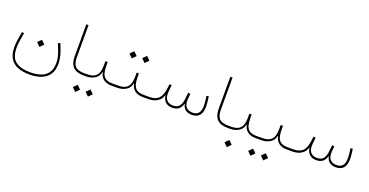

<svg xmlns="http://www.w3.org/2000/svg" viewBox="-32 -1395 4630 2406"><g transform="rotate(20 2282.5 -192.0)"><path d="M313.5 -194.8 361.3 -147 409.2 -194.8 361.3 -242.7ZM563.5 -271Q586.9 -215.3 601.6 -172.9Q616.2 -130.4 623 -96.7Q629.9 -63 629.9 -33.2Q629.9 49.8 596.4 99.1Q563 148.4 502.2 169.9Q441.4 191.4 358.9 191.4Q232.4 191.4 164.1 139.9Q95.7 88.4 95.7 -39.6Q95.7 -72.8 101.6 -120.1Q107.4 -167.5 122.1 -242.7L93.3 -248Q78.6 -172.4 72.5 -123.5Q66.4 -74.7 66.4 -39.6Q66.4 53.2 101.8 110.6Q137.2 168 203.1 194.3Q269 220.7 359.4 220.7Q448.2 220.7 515.4 195.3Q582.5 169.9 620.4 114.3Q658.2 58.6 658.2 -32.7Q658.2 -82 642.8 -140.4Q627.4 -198.7 591.3 -282.7Z M816.9 -614.3V-186.5Q816.9 -92.3 863 -46.1Q909.2 0 1005.4 0H1005.9V-29.3H1005.4Q914.6 -29.3 880.6 -66.7Q846.7 -104 846.7 -186.5V-614.3Z M1230 -209V-261.7H1199.7V-209Q1199.7 -155.8 1187 -115.2Q1174.3 -74.7 1138.9 -52Q1103.5 -29.3 1035.2 -29.3H1005.9Q999.5 -29.3 997.8 -25.1Q996.1 -21 996.1 -14.6Q996.1 -8.3 997.8 -4.2Q999.5 0 1005.9 0H1035.2Q1100.6 0 1150.6 -30.3Q1200.7 -60.5 1211.4 -120.1H1216.3Q1227.5 -61 1269.8 -30.5Q1312 0 1374 0H1422.9V-29.3H1376Q1315.9 -29.3 1284.4 -51.8Q1252.9 -74.2 1241.5 -114.7Q1230 -155.3 1230 -209ZM927.7 182.1 975.6 230 1023.4 182.1 975.6 134.3ZM1097.7 182.1 1145.5 230 1193.4 182.1 1145.5 134.3Z M1647 -209V-261.7H1616.7V-209Q1616.7 -155.8 1604 -115.2Q1591.3 -74.7 1555.9 -52Q1520.5 -29.3 1452.1 -29.3H1422.9Q1416.5 -29.3 1414.8 -25.1Q1413.1 -21 1413.1 -14.6Q1413.1 -8.3 1414.8 -4.2Q1416.5 0 1422.9 0H1452.1Q1517.6 0 1567.6 -30.3Q1617.7 -60.5 1628.4 -120.1H1633.3Q1644.5 -61 1686.8 -30.5Q1729 0 1791 0H1839.8V-29.3H1793Q1732.9 -29.3 1701.4 -51.8Q1669.9 -74.2 1658.4 -114.7Q1647 -155.3 1647 -209ZM1450.2 -455.6 1498 -407.7 1545.9 -455.6 1498 -503.4ZM1620.1 -455.6 1668 -407.7 1715.8 -455.6 1668 -503.4Z M2185.5 -29.3Q2123.5 -29.3 2094.7 -68.6Q2065.9 -107.9 2074.2 -182.6L2083 -262.7L2052.7 -266.1L2046.9 -213.4Q2035.6 -115.2 1994.6 -72.3Q1953.6 -29.3 1869.6 -29.3H1839.8Q1835 -29.3 1832.5 -26.1Q1830.1 -22.9 1830.1 -14.6Q1830.1 -6.8 1832.5 -3.4Q1835 0 1839.8 0H1869.6Q1939.5 0 1988.3 -32.2Q2037.1 -64.5 2049.3 -116.2H2054.2Q2061 -61 2094.2 -30.5Q2127.4 0 2184.6 0Q2287.1 0 2313 -97.7H2317.9Q2327.1 -50.8 2359.6 -25.4Q2392.1 0 2445.8 0Q2512.7 0 2546.4 -39.8Q2580.1 -79.6 2580.1 -157.2Q2580.1 -176.8 2578.1 -202.1Q2576.2 -227.5 2573 -252.2Q2569.8 -276.9 2566.4 -293.5L2537.6 -286.1Q2541 -271 2543.9 -247.6Q2546.9 -224.1 2548.8 -199.7Q2550.8 -175.3 2550.8 -156.7Q2550.8 -93.3 2524.4 -61.3Q2498 -29.3 2446.3 -29.3Q2388.2 -29.3 2357.4 -63.7Q2326.7 -98.1 2333.5 -171.4L2339.8 -241.2L2309.6 -245.1L2301.8 -167Q2294.4 -94.2 2266.8 -61.8Q2239.3 -29.3 2185.5 -29.3Z M2737.3 -614.3V-186.5Q2737.3 -92.3 2783.4 -46.1Q2829.6 0 2925.8 0H2926.3V-29.3H2925.8Q2835 -29.3 2801 -66.7Q2767.1 -104 2767.1 -186.5V-614.3Z M3150.4 -209V-261.7H3120.1V-209Q3120.1 -155.8 3107.4 -115.2Q3094.7 -74.7 3059.3 -52Q3023.9 -29.3 2955.6 -29.3H2926.3Q2919.9 -29.3 2918.2 -25.1Q2916.5 -21 2916.5 -14.6Q2916.5 -8.3 2918.2 -4.2Q2919.9 0 2926.3 0H2955.6Q3021 0 3071 -30.3Q3121.1 -60.5 3131.8 -120.1H3136.7Q3147.9 -61 3190.2 -30.5Q3232.4 0 3294.4 0H3343.3V-29.3H3296.4Q3236.3 -29.3 3204.8 -51.8Q3173.3 -74.2 3161.9 -114.7Q3150.4 -155.3 3150.4 -209ZM2949.2 182.1 2997.1 230 3044.9 182.1 2997.1 134.3Z M3567.4 -209V-261.7H3537.1V-209Q3537.1 -155.8 3524.4 -115.2Q3511.7 -74.7 3476.3 -52Q3440.9 -29.3 3372.6 -29.3H3343.3Q3336.9 -29.3 3335.2 -25.1Q3333.5 -21 3333.5 -14.6Q3333.5 -8.3 3335.2 -4.2Q3336.9 0 3343.3 0H3372.6Q3438 0 3488 -30.3Q3538.1 -60.5 3548.8 -120.1H3553.7Q3564.9 -61 3607.2 -30.5Q3649.4 0 3711.4 0H3760.3V-29.3H3713.4Q3653.3 -29.3 3621.8 -51.8Q3590.3 -74.2 3578.9 -114.7Q3567.4 -155.3 3567.4 -209ZM3265.1 182.1 3313 230 3360.8 182.1 3313 134.3ZM3435.1 182.1 3482.9 230 3530.8 182.1 3482.9 134.3Z M4106 -29.3Q4043.9 -29.3 4015.1 -68.6Q3986.3 -107.9 3994.6 -182.6L4003.4 -262.7L3973.1 -266.1L3967.3 -213.4Q3956.1 -115.2 3915 -72.3Q3874 -29.3 3790 -29.3H3760.3Q3755.4 -29.3 3752.9 -26.1Q3750.5 -22.9 3750.5 -14.6Q3750.5 -6.8 3752.9 -3.4Q3755.4 0 3760.3 0H3790Q3859.9 0 3908.7 -32.2Q3957.5 -64.5 3969.7 -116.2H3974.6Q3981.4 -61 4014.6 -30.5Q4047.9 0 4105 0Q4207.5 0 4233.4 -97.7H4238.3Q4247.6 -50.8 4280 -25.4Q4312.5 0 4366.2 0Q4433.1 0 4466.8 -39.8Q4500.5 -79.6 4500.5 -157.2Q4500.5 -176.8 4498.5 -202.1Q4496.6 -227.5 4493.4 -252.2Q4490.2 -276.9 4486.8 -293.5L4458 -286.1Q4461.4 -271 4464.4 -247.6Q4467.3 -224.1 4469.2 -199.7Q4471.2 -175.3 4471.2 -156.7Q4471.2 -93.3 4444.8 -61.3Q4418.5 -29.3 4366.7 -29.3Q4308.6 -29.3 4277.8 -63.7Q4247.1 -98.1 4253.9 -171.4L4260.3 -241.2L4230 -245.1L4222.2 -167Q4214.8 -94.2 4187.3 -61.8Q4159.7 -29.3 4106 -29.3Z"/></g></svg>

Font: Estedad VF
Style: Regular
Weight: 100
Designer: Amin Abedi
Version: Version 7.3